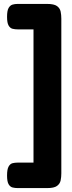

<svg xmlns="http://www.w3.org/2000/svg" viewBox="-20 -791 370 980"><path d="M70 169Q57 169 44.5 166Q32 163 24 149.5Q16 136 16 105Q16 73 24 59Q32 45 44 42Q56 39 70 39H151V-641H71Q57 -641 44.5 -644Q32 -647 24 -660.5Q16 -674 16 -705Q16 -737 24 -750.5Q32 -764 44 -767.5Q56 -771 70 -771H220Q256 -771 271 -760Q286 -749 289.5 -732Q293 -715 293 -696V94Q293 113 289.5 130Q286 147 271 158Q256 169 221 169Z"/></svg>

Font: Fredoka SemiBold
Style: Regular
Weight: 600
Designer: Ben Nathan
Foundry: Milena B. Brandão, Ben Nathan
Version: Version 2.001